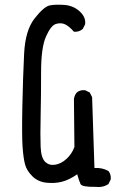

<svg xmlns="http://www.w3.org/2000/svg" viewBox="-20 -760 540 805"><path d="M379.9 23.4Q323.2 24.4 317.4 11.2Q311.5 -2 303.7 -29.3Q270.5 -5.9 239.7 2Q209 9.8 173.8 5.9Q138.7 2 115.2 -21.5Q91.8 -44.9 85 -70.8Q78.1 -96.7 74.7 -143.1Q71.3 -189.5 73.7 -313Q76.2 -436.5 81.1 -534.7Q85.9 -632.8 125 -682.6Q164.1 -732.4 188.5 -737.3Q212.9 -742.2 250.5 -739.3Q288.1 -736.3 314.5 -711.9Q340.8 -687.5 336.9 -658.2L327.1 -638.7Q311.5 -625 290 -627Q270.5 -649.4 253.4 -657.7Q236.3 -666 214.8 -659.7Q193.4 -653.3 172.9 -606.9Q152.3 -560.5 152.3 -459.5Q152.3 -358.4 150.4 -273.9Q148.4 -189.5 150.4 -144Q152.3 -98.6 168.9 -82Q185.5 -65.4 210.9 -69.3Q236.3 -73.2 258.8 -93.8Q281.2 -114.3 292 -143.6L290 -344.7Q292 -360.4 301.8 -372.1Q315.4 -383.8 336.9 -381.8L356.4 -372.1L366.2 -352.5L376 -55.7Q409.2 -57.6 434.6 -43Q446.3 -29.3 444.3 -7.8L434.6 11.7Q411.1 27.3 379.9 23.4Z"/></svg>

Font: JasonHandwriting2
Style: Regular
Weight: 400
Version: Version 1.05.10